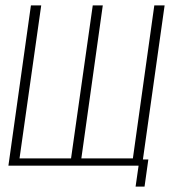

<svg xmlns="http://www.w3.org/2000/svg" viewBox="-20 -611 642 708"><path d="M480 77 491 0H11L94 -591H132L52 -27H242L322 -591H359L280 -27H470L549 -591H587L507 -23H527L513 77Z"/></svg>

Font: Alumni Sans ExtraLight
Style: Italic
Weight: 250
Italic angle: -8°
Version: Version 1.016